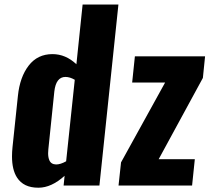

<svg xmlns="http://www.w3.org/2000/svg" viewBox="-20 -830 937 859"><path d="M510.3 0 521.5 -103.5 718.8 -460.9H571.3L583.5 -578.1H897.5L887.7 -481.4L689.9 -117.7H851.6L839.4 0ZM231 -94.2Q250.5 -94.2 275.9 -108.4L314.5 -473.1Q292.5 -485.8 272.9 -485.8Q230.5 -485.8 223.1 -420.9L196.3 -162.1Q195.3 -152.8 195.3 -144.5Q195.3 -126 200.7 -113.3Q208.5 -94.7 231 -94.2ZM152.3 9.8Q151.9 9.8 150.9 9.8Q85.4 9.8 56.2 -35.6Q33.7 -70.3 33.7 -130.4Q33.7 -150.4 36.1 -172.9L60.1 -400.9Q68.8 -485.4 108.4 -536.6Q147.9 -587.9 214.8 -587.9Q273.9 -587.9 321.8 -542.5L349.6 -809.6H509.8L424.8 0H264.6L269 -43.5Q210 9.8 152.3 9.8Z"/></svg>

Font: Oswald
Style: Bold
Weight: 700
Designer: Vernon Adams
Foundry: Vernon Adams
Version: 3.0; ttfautohint (v0.94.23-7a4d-dirty) -l 8 -r 50 -G 200 -x 